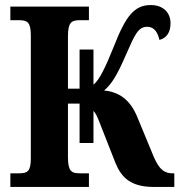

<svg xmlns="http://www.w3.org/2000/svg" viewBox="-20 -740 712 760"><path d="M21 0H332V-54H296C263 -54 249 -62 249 -118V-330H295V-174H350V-301C358 -293 365 -279 373 -258L437 -95C461 -36 499 0 589 0H670V-54H663C622 -54 603 -80 578 -145L525 -273C495 -349 448 -376 392 -382C421 -406 442 -439 479 -524C514 -604 527 -634 563 -634C592 -634 605 -609 611 -582C640 -589 655 -613 655 -648C655 -691 625 -720 577 -720C512 -720 478 -677 431 -557C399 -477 373 -422 350 -405V-544H295V-389H249V-596C249 -652 263 -660 296 -660H332V-714H21V-660H56C88 -660 102 -652 102 -600V-113C102 -61 88 -54 56 -54H21Z"/></svg>

Font: Noto Serif Condensed ExtraBold
Style: Regular
Weight: 800
Width: 3
Designer: Monotype Design Team
Foundry: Monotype Imaging Inc.
Version: Version 2.013